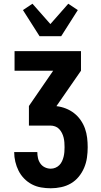

<svg xmlns="http://www.w3.org/2000/svg" viewBox="-20 -794 540 1029"><path d="M252 215Q226 215 200 210.5Q174 206 151 194Q128 182 109.5 163Q91 144 79.5 121Q68 98 62 72.5Q56 47 56 21H180Q180 37 183.5 53Q187 69 196.5 82.5Q206 96 221 103Q236 110 252 110Q265 110 277 105Q289 100 298 91Q307 82 312.5 70Q318 58 321 45.5Q324 33 325 20.5Q326 8 326 -5Q326 -18 325 -31Q324 -44 321 -56.5Q318 -69 312 -81Q306 -93 297 -102.5Q288 -112 275.5 -116.5Q263 -121 250 -121H135V-226L265 -415H58V-520H414V-415L283 -226V-225Q309 -222 333 -212.5Q357 -203 377 -187.5Q397 -172 412 -150.5Q427 -129 435.5 -105Q444 -81 447 -55.5Q450 -30 450 -5Q450 23 446 51Q442 79 431 105Q420 131 402 153Q384 175 360 189Q336 203 308 209Q280 215 252 215ZM192 -600 103 -740 154 -774 250 -665 346 -774 397 -740 308 -600Z"/></svg>

Font: Iosevka Curly Extrabold
Style: Regular
Weight: 800
Monospace: yes
Designer: Belleve Invis
Foundry: Belleve Invis
Version: Version 22.1.2; ttfautohint (v1.8.4)